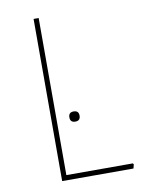

<svg xmlns="http://www.w3.org/2000/svg" viewBox="-75 -690 549 743"><g transform="rotate(-10 199.0 -318.5)"><path d="M389.2 0H108.9V-637.2H128.9V-20H390.1L393.1 -16.1ZM179.2 -237.8Q179.2 -257.8 199.2 -257.8Q219.2 -257.8 219.2 -237.8Q219.2 -217.8 199.2 -217.8Q179.2 -217.8 179.2 -237.8Z"/></g></svg>

Font: Datalegreya
Style: Thin
Weight: 250
Designer: Figs Lab
Foundry: Figs Lab
Version: Version 1.002;PS 001.002;hotconv 1.0.70;makeotf.lib2.5.58329